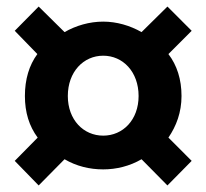

<svg xmlns="http://www.w3.org/2000/svg" viewBox="-20 -666 629 586"><path d="M98 -100 177 -180C213 -159 253 -149 295 -149C335 -149 376 -159 412 -180L491 -100L565 -175L494 -246C518 -281 534 -323 534 -373C534 -424 520 -467 494 -501L565 -572L491 -646L412 -568C377 -588 336 -600 295 -600C253 -600 212 -588 177 -568L98 -646L25 -572L94 -501C69 -467 56 -424 56 -373C56 -323 69 -281 95 -246L25 -175ZM295 -252C235 -252 187 -300 187 -373C187 -447 235 -496 295 -496C355 -496 403 -447 403 -373C403 -300 355 -252 295 -252Z"/></svg>

Font: Noto Sans KR Bold
Style: Regular
Weight: 700
Designer: Ryoko NISHIZUKA  (kana & ideographs); Paul D. Hunt (Latin, Greek & Cyrillic); Wenlong ZHANG  (bopomofo); Sandoll Communi
Foundry: Adobe Systems Incorporated
Version: Version 1.004;PS 1.004;hotconv 1.0.82;makeotf.lib2.5.63406